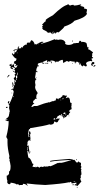

<svg xmlns="http://www.w3.org/2000/svg" viewBox="-20 -919 499 964"><path d="M255.9 -722.7V-718.8Q257.8 -718.8 261.7 -720.7Q272 -718.8 273.4 -718.8L281.2 -720.7Q302.2 -720.7 308.6 -705.1Q308.6 -703.1 306.6 -703.1Q306.6 -693.4 326.2 -693.4Q343.8 -694.8 351.6 -703.1Q353.5 -703.1 353.5 -701.2L363.3 -703.1H375Q375 -708.5 380.9 -714.8Q388.7 -712.9 388.7 -707Q390.6 -707 390.6 -709Q416 -709 416 -695.3Q418 -687.5 418 -681.6H419.9L423.8 -683.6V-675.8L421.9 -671.9Q428.2 -671.9 447.3 -656.2Q443.4 -648.4 441.4 -648.4L443.4 -644.5V-642.6L441.4 -632.8Q445.3 -630.9 447.3 -630.9V-627Q439.5 -627 439.5 -623Q443.4 -615.2 443.4 -611.3H439.5Q437.5 -611.3 437.5 -613.3Q412.1 -609.9 412.1 -599.6Q416 -593.3 416 -587.9L412.1 -585.9H408.2Q403.3 -589.8 402.3 -589.8H396.5V-585.9H394.5Q384.8 -590.8 384.8 -599.6H380.9L377 -597.7Q377 -609.4 363.3 -609.4V-605.5L359.4 -607.4H357.4V-605.5H361.3V-601.6H355.5V-609.4H353.5Q343.8 -609.4 330.1 -613.3Q330.1 -609.4 326.2 -609.4H322.3L316.4 -613.3L298.8 -603.5H296.9Q296.9 -612.3 294.9 -615.2Q296.9 -615.2 296.9 -617.2Q293 -617.2 293 -619.1Q278.8 -615.7 273.4 -609.4H259.8V-605.5H257.8Q257.8 -615.2 234.4 -615.2L232.4 -611.3Q234.4 -611.3 234.4 -609.4H232.4L220.7 -611.3V-607.4H216.8V-617.2Q195.3 -607.4 193.4 -607.4V-603.5H201.2V-599.6H195.3Q192.4 -599.6 189.5 -605.5Q169.9 -601.6 169.9 -597.7V-589.8H175.8V-585.9H173.8L169.9 -587.9Q162.1 -574.2 162.1 -568.4V-564.5Q162.1 -560.5 168 -560.5V-556.6H164.1L160.2 -558.6Q160.2 -551.3 156.2 -531.2Q157.2 -523.4 162.1 -523.4V-519.5Q156.2 -519.5 156.2 -503.9L158.2 -492.2L156.2 -482.4Q156.2 -470.2 168 -455.1V-447.3Q162.1 -447.3 162.1 -427.7Q164.1 -423.8 164.1 -421.9H160.2L156.2 -423.8Q156.2 -418 146.5 -412.1V-400.4L150.4 -402.3L152.3 -398.4Q143.1 -395 138.7 -384.8H136.7V-382.8H144.5L150.4 -386.7H166Q206.1 -402.3 222.7 -404.3Q222.7 -406.2 224.6 -406.2Q226.6 -406.2 226.6 -404.3Q244.6 -412.1 248 -412.1Q248 -410.2 250 -410.2Q250 -413.1 261.7 -416Q259.8 -419.9 259.8 -421.9L265.6 -425.8L273.4 -419.9Q273.4 -425.8 277.3 -425.8H283.2Q283.2 -429.7 293 -435.5Q293 -441.4 296.9 -441.4Q306.6 -440.9 306.6 -437.5L310.5 -439.5H312.5L316.4 -437.5L310.5 -427.7V-425.8L320.3 -429.7Q332 -429.7 332 -406.2V-404.3Q339.8 -403.3 339.8 -398.4V-396.5Q339.8 -394.5 337.9 -394.5Q337.9 -392.6 339.8 -392.6L337.9 -384.8L339.8 -371.1Q326.2 -366.2 326.2 -357.4L330.1 -359.4H332V-355.5Q332 -351.6 326.2 -351.6L328.1 -347.7Q328.1 -345.2 318.4 -339.8Q318.4 -341.8 316.4 -341.8Q316.4 -331.5 300.8 -328.1V-324.2H298.8Q298.8 -335.9 289.1 -335.9L291 -345.7H289.1Q285.2 -345.7 285.2 -339.8H281.2L277.3 -341.8Q277.3 -337.4 269.5 -335.9Q269.5 -333 259.8 -320.3H261.7Q268.1 -324.2 273.4 -324.2V-322.3L277.3 -324.2H279.3V-320.3Q275.9 -320.3 269.5 -306.6L265.6 -304.7H261.7Q256.8 -308.6 255.9 -308.6H252Q252 -293 232.4 -293L228.5 -294.9Q206.1 -287.1 130.9 -275.4V-269.5L127 -271.5Q124 -269 121.1 -248L123 -244.1L121.1 -234.4V-230.5H123Q123 -235.4 127 -244.1Q125 -251 125 -252Q127 -255.4 127 -259.8H130.9Q131.3 -252 134.8 -252L130.9 -242.2Q132.8 -231.4 132.8 -224.6V-218.8Q132.8 -216.8 130.9 -216.8L132.8 -212.9V-210.9H128.9V-216.8Q125 -216.8 117.2 -205.1Q117.2 -203.1 119.1 -203.1L117.2 -193.4V-185.5Q118.2 -185.5 123 -189.5Q123 -188 128.9 -148.4H125Q125 -160.2 117.2 -162.1V-160.2Q121.6 -127 123 -127Q132.8 -127 142.6 -97.7Q144.5 -97.7 148.4 -95.7L142.6 -82Q152.8 -80.1 154.3 -80.1Q158.2 -82 160.2 -82L158.2 -78.1H160.2L166 -82Q175.8 -82 175.8 -76.2H177.7Q177.7 -82 191.4 -82V-80.1L205.1 -84L209 -82Q212.9 -84 214.8 -84V-82Q227.1 -85.9 230.5 -85.9V-84Q236.8 -84 271.5 -101.6V-99.6L275.4 -101.6H289.1Q293.9 -101.6 332 -113.3Q332 -111.3 334 -111.3V-115.2H318.4Q232.4 -110.4 232.4 -105.5V-111.3Q246.1 -115.2 328.1 -121.1Q347.7 -119.1 347.7 -115.2L351.6 -117.2Q354.5 -117.2 363.3 -103.5H369.1Q373 -103.5 373 -109.4Q379.9 -101.6 386.7 -101.6V-91.8Q386.7 -89.8 384.8 -89.8Q388.7 -83.5 388.7 -80.1L384.8 -72.3Q388.7 -72.3 388.7 -66.4L386.7 -62.5Q388.7 -58.6 388.7 -56.6H386.7L388.7 -52.7V-43L382.8 -33.2H386.7V-29.3L382.8 -23.4Q384.8 -19.5 384.8 -17.6H382.8L388.7 -7.8Q369.6 15.1 367.2 15.6Q363.3 15.6 363.3 9.8L359.4 11.7H355.5V5.9H359.4L363.3 7.8V-2L339.8 2L337.9 -2Q339.8 -2 339.8 -3.9Q335.9 -5.9 334 -5.9L326.2 -2V-3.9Q292 3.9 207 9.8Q157.2 7.8 113.3 2L119.1 13.7H117.2Q109.4 3.9 95.7 3.9Q93.8 7.8 93.8 9.8H80.1L76.2 11.7Q76.2 5.9 64.5 5.9Q64.5 7.8 62.5 7.8Q62.5 2 33.2 -2Q33.2 5.9 27.3 5.9Q18.6 5.9 15.6 -5.9L17.6 -9.8Q13.7 -17.6 13.7 -31.2V-37.1Q20.5 -37.1 25.4 -46.9V-58.6Q33.2 -58.6 33.2 -85.9Q31.2 -102.5 27.3 -115.2Q29.3 -119.1 29.3 -121.1Q25.4 -121.1 25.4 -125L27.3 -134.8Q17.6 -175.8 17.6 -203.1V-220.7Q11.7 -228.5 11.7 -232.4Q23.4 -277.3 23.4 -308.6L21.5 -312.5L17.6 -310.5Q11.2 -314.5 7.8 -314.5V-318.4H11.7L15.6 -316.4L17.6 -320.3H11.7V-324.2Q25.4 -330.6 25.4 -343.8Q27.3 -350.6 27.3 -351.6V-357.4H29.3Q29.3 -361.3 25.4 -377L27.3 -390.6Q23.4 -390.6 23.4 -394.5Q30.3 -397.9 46.9 -445.3Q44.9 -445.3 44.9 -447.3Q48.8 -447.3 48.8 -462.9Q44.9 -462.9 44.9 -468.8H41L37.1 -466.8V-470.7Q40 -470.7 44.9 -474.6Q44.9 -472.7 46.9 -472.7Q49.3 -490.7 54.7 -494.1L52.7 -498V-511.7Q52.7 -513.7 54.7 -513.7Q48.8 -523.4 48.8 -527.3Q51.8 -527.3 56.6 -535.2Q54.7 -535.2 54.7 -537.1H56.6L52.7 -544.9Q55.7 -544.9 58.6 -550.8V-552.7Q52.7 -552.7 52.7 -558.6L56.6 -566.4Q50.8 -566.4 50.8 -570.3Q54.7 -570.3 54.7 -574.2V-576.2Q54.7 -580.1 39.1 -582V-578.1Q44.9 -578.1 44.9 -574.2V-572.3Q34.7 -572.3 31.2 -580.1Q35.2 -580.1 35.2 -584Q30.3 -589.8 27.3 -589.8V-593.8Q30.8 -593.8 37.1 -599.6L39.1 -587.9H41Q42 -595.7 46.9 -595.7H50.8V-584L58.6 -578.1Q63.5 -579.1 68.4 -591.8H66.4Q60.1 -587.9 56.6 -587.9V-589.8L60.5 -595.7V-597.7Q55.2 -597.7 48.8 -601.6L52.7 -609.4Q50.8 -609.4 50.8 -611.3Q62.5 -611.3 62.5 -623V-625Q53.2 -625 39.1 -648.4L44.9 -652.3V-646.5H50.8Q50.8 -649.4 54.7 -654.3V-656.2H50.8Q51.3 -660.2 54.7 -660.2Q55.2 -656.2 58.6 -656.2L64.5 -664.1V-666L62.5 -669.9L50.8 -664.1H46.9Q46.9 -669.9 62.5 -671.9Q66.4 -669.9 68.4 -669.9Q68.4 -685.5 74.2 -685.5H76.2V-683.6L72.3 -677.7L76.2 -675.8H78.1L87.9 -677.7L85.9 -681.6L89.8 -683.6Q90.3 -679.7 93.8 -679.7Q93.8 -688.5 109.4 -695.3Q113.3 -693.4 115.2 -693.4L113.3 -697.3Q116.2 -705.1 119.1 -705.1H130.9Q130.9 -708.5 136.7 -716.8H138.7Q149.4 -713.4 154.3 -695.3L158.2 -697.3H160.2L164.1 -695.3Q164.1 -699.2 187.5 -709H197.3V-705.1L187.5 -703.1V-699.2Q223.1 -708.5 255.9 -722.7ZM341.8 -714.8H345.7V-710.9H341.8ZM169.9 -699.2V-697.3H173.8V-699.2ZM64.5 -654.3V-652.3H68.4V-654.3ZM234.4 -609.4H240.2V-601.6H236.3L238.3 -605.5Q234.4 -605.5 234.4 -609.4ZM378.9 -605.5V-601.6H380.9V-605.5ZM445.3 -607.4H453.1V-597.7L443.4 -595.7L445.3 -591.8V-587.9H443.4Q440.4 -587.9 437.5 -595.7Q441.4 -607.4 445.3 -607.4ZM205.1 -603.5H209V-599.6H205.1ZM212.9 -603.5H222.7Q222.7 -599.6 218.8 -599.6H212.9ZM341.8 -599.6H345.7V-597.7H341.8ZM378.9 -597.7Q382.8 -597.2 382.8 -593.8H378.9ZM453.1 -591.8H459V-589.8Q459 -585.4 449.2 -584V-587.9Q453.1 -587.9 453.1 -591.8ZM46.9 -570.3V-566.4H43Q43.5 -570.3 46.9 -570.3ZM44.9 -562.5H50.8Q50.8 -558.6 46.9 -558.6ZM66.4 -554.7 64.5 -543H68.4V-554.7ZM25.4 -543H27.3V-541Q27.3 -538.1 15.6 -529.3V-531.2Q22.5 -543 25.4 -543ZM58.6 -537.1Q60.5 -533.7 60.5 -527.3H66.4V-541H64.5Q59.6 -537.1 58.6 -537.1ZM160.2 -531.2H164.1V-529.3H160.2ZM60.5 -525.4V-523.4Q62.5 -519.5 62.5 -517.6H64.5V-525.4ZM56.6 -515.6V-505.9Q60.5 -505.9 60.5 -509.8V-515.6ZM44.9 -505.9 48.8 -488.3H43V-494.1L41 -503.9ZM41 -486.3Q44.9 -485.8 44.9 -482.4H41ZM37.1 -453.1H41V-451.2H37.1ZM46.9 -437.5V-431.6H48.8V-437.5ZM298.8 -427.7V-423.8H300.8V-427.7ZM293 -421.9 296.9 -419.9V-425.8Q293 -425.3 293 -421.9ZM283.2 -418V-416H287.1V-418ZM25.4 -412.1Q25.4 -410.2 27.3 -410.2Q24.9 -398.4 21.5 -398.4L19.5 -402.3V-406.2Q19.5 -409.2 25.4 -412.1ZM13.7 -382.8H17.6V-377H9.8V-378.9Q10.3 -382.8 13.7 -382.8ZM296.9 -351.6Q296.9 -348.6 302.7 -345.7L308.6 -349.6Q306.6 -353.5 306.6 -355.5Q301.8 -351.6 296.9 -351.6ZM308.6 -347.7V-345.7H312.5V-347.7ZM308.6 -343.8V-339.8Q312.5 -339.8 312.5 -343.8ZM293 -341.8V-337.9H294.9V-341.8ZM296.9 -341.8V-339.8H300.8V-341.8ZM300.8 -335.9V-332H302.7V-335.9ZM324.2 -337.9H328.1V-335.9H324.2ZM248 -320.3 252 -318.4H253.9L257.8 -320.3Q255.9 -324.2 255.9 -326.2Q248 -323.2 248 -320.3ZM127 -236.3V-232.4H128.9V-236.3ZM117.2 -179.7V-177.7L119.1 -173.8Q117.2 -170.4 117.2 -166V-164.1H119.1L121.1 -173.8V-175.8Q121.1 -179.7 117.2 -179.7ZM132.8 -158.2H134.8V-154.3H132.8ZM365.2 -119.1 367.2 -115.2H361.3Q361.8 -119.1 365.2 -119.1ZM349.6 -7.8V-5.9H357.4V-7.8ZM347.7 5.9H349.6V7.8Q349.6 11.7 345.7 11.7L343.8 7.8ZM365.2 21.5H369.1V25.4Q365.2 25.4 365.2 21.5ZM242.7 -746.6V-750.5L248.5 -758.3V-760.3H245.6Q243.7 -750.5 236.8 -750.5Q236.8 -756.3 231.4 -756.3Q226.1 -754.4 219.7 -754.4Q219.7 -759.8 196.8 -770L191.4 -777.8L194.3 -781.7Q191.4 -785.6 191.4 -787.6Q196.8 -787.6 196.8 -791.5Q191.4 -791.5 191.4 -795.4Q206.1 -813 211.4 -813L208.5 -816.9Q208.5 -822.3 245.6 -842.3Q296.9 -891.6 319.8 -895V-898.9H322.8Q322.8 -895 331.5 -891.1Q340.8 -895 348.6 -895Q349.1 -891.1 354 -891.1Q363.8 -891.1 385.7 -897L388.7 -893.1Q382.8 -892.6 382.8 -889.2Q402.8 -885.7 402.8 -881.3V-875.5Q417 -875 417 -869.6Q417 -865.7 414.1 -854L417 -850.1Q407.2 -829.6 354 -814.9Q341.3 -798.3 302.7 -785.6Q302.7 -779.8 274.4 -756.3Q268.6 -758.3 265.6 -758.3Q261.2 -750.5 254.4 -750.5L256.8 -754.4V-756.3Q254.9 -756.3 242.7 -746.6Z"/></svg>

Font: Mister Brush
Style: Regular
Weight: 400
Designer: GGBotNet
Foundry: GGBotNet
Version: 1.00